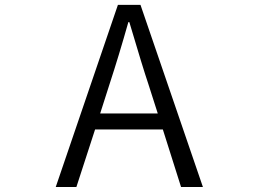

<svg xmlns="http://www.w3.org/2000/svg" viewBox="-20 -752 1040 772"><path d="M382.8 -295.9H614.3L576.2 -415Q554.7 -478.5 500 -663.1H496.1Q458 -528.3 420.9 -415ZM708 0 634.8 -231.4H362.3L287.1 0H204.1L454.1 -732.4H544.9L795.9 0Z"/></svg>

Font: Gen Shin Gothic Monospace Normal
Style: Regular
Weight: 350
Designer: [Source Han Sans]
Ryoko NISHIZUKA  (kana & ideographs); Paul D. Hunt (Latin, Greek & Cyrillic); Wenlong ZHANG  (bopomofo
Version: Version 1.002.20150607